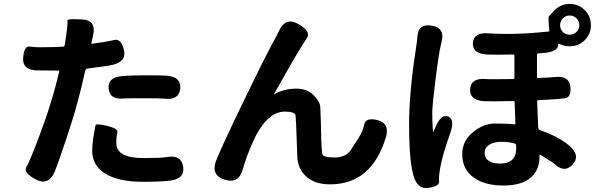

<svg xmlns="http://www.w3.org/2000/svg" viewBox="-20 -890 3040 979"><path d="M257 -10Q224 59 161 24Q97 -10 114.5 -38.5Q132 -67 184 -206Q232 -334 262 -446L282 -525Q283 -530 278 -530L170 -531Q94 -532 98 -594Q102 -656 131.5 -652.5Q161 -649 182 -649Q219 -649 256 -650L300 -652Q309 -652 310 -661L312 -673Q318 -709 322 -745Q325 -777 324 -786Q323 -795 397 -791Q472 -788 455 -711L446 -671Q445 -666 450 -667Q525 -677 561.5 -686Q598 -695 612 -635Q626 -576 553 -559Q527 -553 429 -541Q417 -540 414 -528L396 -449Q387 -412 377 -375Q358 -301 315 -173Q268 -34 257 -10ZM709 37Q584 37 517 -4.5Q450 -46 450 -122Q450 -166 467 -251Q469 -262 527 -248Q584 -234 578.5 -214.5Q573 -195 573 -161Q573 -84 710 -84Q802 -84 830 -89Q904 -103 914 -40Q923 22 848 31Q801 37 709 37ZM899 -437Q892 -378 818 -387Q798 -389 726 -389Q623 -389 614 -388Q539 -380 534 -438Q528 -496 603 -502Q645 -506 725 -506Q813 -506 831 -504Q906 -497 899 -437Z M1217 -24Q1196 49 1125 26Q1055 3 1081 -68Q1103 -128 1228 -386Q1332 -601 1368 -666Q1386 -698 1402 -731L1404 -735Q1437 -805 1502 -767Q1568 -729 1545 -696Q1505 -638 1407 -463L1378 -412Q1376 -408 1380 -410Q1429 -438 1491 -438Q1547 -438 1579.5 -404Q1612 -370 1613 -346Q1615 -308 1616 -270L1618 -177Q1619 -141 1623 -106Q1625 -87 1685 -87Q1745 -87 1770 -127Q1790 -159 1811 -191Q1829 -219 1837.5 -256Q1846 -293 1907 -277Q1969 -260 1947 -188Q1874 50 1663 50Q1584 50 1539 8Q1499 -30 1496 -89L1491 -229Q1490 -265 1487 -301Q1485 -321 1431 -321Q1383 -321 1339 -276Q1301 -237 1271 -170Q1236 -92 1217 -24Z M2164 68Q2110 77 2089 8Q2066 -68 2066 -255Q2066 -416 2100 -637Q2106 -673 2109 -709Q2115 -771 2183 -759Q2251 -747 2231 -674Q2230 -669 2222 -633Q2217 -612 2201 -488Q2184 -350 2184 -317Q2184 -281 2186 -245L2188 -218Q2188 -213 2190 -218L2200 -241Q2229 -310 2265 -296Q2300 -282 2276 -212Q2242 -116 2231 -65Q2223 -31 2219 4Q2218 15 2219 37Q2219 60 2164 68ZM2398 17Q2337 -25 2337 -103Q2337 -171 2389 -214Q2444 -260 2503 -260Q2542 -260 2581 -258L2603 -256Q2608 -256 2608 -261L2604 -370Q2604 -375 2599 -375Q2493 -372 2449 -374Q2374 -378 2377 -435Q2381 -493 2456 -487Q2477 -485 2598 -487Q2603 -487 2603 -492V-607Q2603 -612 2598 -612Q2501 -610 2463 -612Q2388 -616 2391 -671Q2395 -726 2470 -720Q2602 -711 2777 -729Q2782 -730 2781 -735Q2777 -762 2777 -803Q2777 -807 2808.5 -838.5Q2840 -870 2885 -870Q2930 -870 2961.5 -838.5Q2993 -807 2993 -761.5Q2993 -716 2961.5 -685Q2930 -654 2885 -654Q2854 -654 2831 -667Q2827 -670 2827 -665Q2827 -626 2754 -620L2725 -618Q2718 -617 2718 -610V-497Q2718 -492 2723 -492Q2788 -495 2807 -497Q2881 -506 2888 -450Q2895 -393 2859 -388.5Q2823 -384 2724 -379Q2719 -379 2719 -374L2724 -242Q2725 -229 2737 -225Q2834 -191 2885 -145Q2941 -95 2899 -50Q2856 -5 2803 -58Q2800 -61 2735 -101Q2731 -104 2731 -99V-92Q2731 -23 2687 15Q2640 56 2547 56Q2454 56 2398 17ZM2530 -56Q2612 -56 2612 -133V-147Q2612 -157 2602 -159Q2570 -167 2538 -167Q2497 -167 2474 -151.5Q2451 -136 2451 -110Q2451 -84 2472 -70Q2493 -56 2530 -56ZM2884.5 -713Q2905 -713 2919.5 -727Q2934 -741 2934 -761.5Q2934 -782 2919.5 -796.5Q2905 -811 2884.5 -811Q2864 -811 2850 -796.5Q2836 -782 2836 -761.5Q2836 -741 2850 -727Q2864 -713 2884.5 -713Z"/></svg>

Font: Resource Han Rounded JP
Style: Bold
Weight: 700
Designer: Cyano Hao (round all glyphs); Ryoko NISHIZUKA 西塚涼子 (kana, bopomofo & ideographs); Paul D. Hunt (Latin, Greek & Cyrillic)
Foundry: Cyano Hao
Version: 0.990